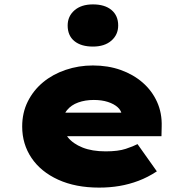

<svg xmlns="http://www.w3.org/2000/svg" viewBox="-20 -844 847 874"><path d="M431 10Q324 10 245 -26Q166 -62 123.5 -125Q81 -188 81 -268Q81 -331 106.5 -382Q132 -433 176 -469.5Q220 -506 279 -526Q338 -546 403 -546Q472 -546 529.5 -525.5Q587 -505 629.5 -468Q672 -431 695 -380Q718 -329 716 -268L715 -224H206L183 -331H554L535 -301V-319Q533 -340 516 -355.5Q499 -371 471 -380Q443 -389 407 -389Q368 -389 336 -377.5Q304 -366 285 -342.5Q266 -319 266 -284Q266 -248 289 -219Q312 -190 355.5 -172.5Q399 -155 461 -155Q518 -155 552.5 -166.5Q587 -178 606 -188L694 -64Q653 -37 610.5 -21Q568 -5 524 2.5Q480 10 431 10ZM403 -632Q349 -632 318.5 -657Q288 -682 288 -728Q288 -770 319 -797Q350 -824 403 -824Q457 -824 487.5 -798.5Q518 -773 518 -728Q518 -686 487 -659Q456 -632 403 -632Z"/></svg>

Font: Lexend Mega Black
Style: Regular
Weight: 900
Version: Version 1.007